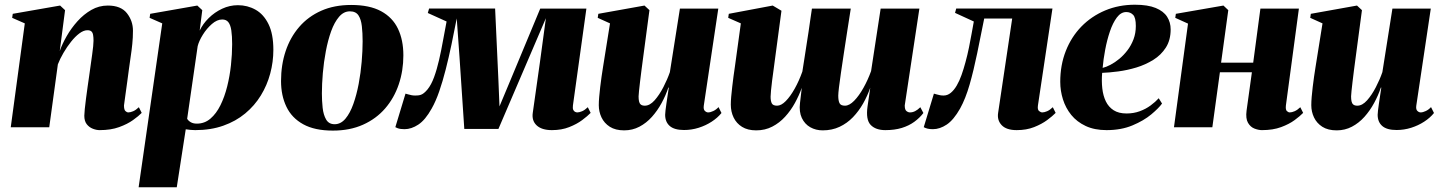

<svg xmlns="http://www.w3.org/2000/svg" viewBox="-20 -539 6102 813"><path d="M233 -323Q243.5 -353 262.5 -386.2Q281.5 -419.5 308 -449Q334.5 -478.5 366.8 -497Q399 -515.5 436.5 -515.5Q492 -515.5 517.5 -483Q543 -450.5 543 -409Q543 -379.5 540.2 -352.8Q537.5 -326 533.5 -300Q529.5 -274 526 -247Q523 -222.5 518.8 -193Q514.5 -163.5 511 -136.5Q507.5 -109.5 505 -92.5Q505 -74.5 511 -68.8Q517 -63 523.5 -63Q532 -63 543.8 -68Q555.5 -73 568 -85L580 -61Q567 -47.5 543.2 -30.5Q519.5 -13.5 484.5 -0.8Q449.5 12 402 12Q388 12 372.8 6Q357.5 0 347.2 -13.2Q337 -26.5 337 -49Q337 -58 339 -77.5Q341 -97 344.2 -121.8Q347.5 -146.5 351 -171.8Q354.5 -197 357.5 -217Q361 -242 364.2 -265Q367.5 -288 370.2 -307.8Q373 -327.5 374.5 -342.8Q376 -358 376 -366.5Q376 -381 374.2 -391Q372.5 -401 367 -406Q361.5 -411 350 -411Q334 -411 316 -397.5Q298 -384 280.8 -362.2Q263.5 -340.5 248.8 -315.2Q234 -290 225 -266.5L188.5 0H25.5L85 -440L31.5 -463.5L34 -480.5L234.5 -515.5L255.5 -496Z M567 254 667 -440 613.5 -463.5 616 -480.5 815.5 -515.5 836.5 -496 825.5 -409.5Q839 -438 863.8 -462.5Q888.5 -487 920.5 -502Q952.5 -517 987.5 -517Q1028 -517 1062.2 -497.8Q1096.5 -478.5 1117 -436.8Q1137.5 -395 1137.5 -328Q1137.5 -277 1124.2 -227.5Q1111 -178 1084.5 -134.8Q1058 -91.5 1018.2 -58.5Q978.5 -25.5 925.5 -6.8Q872.5 12 806.5 12Q797.5 12 787 11Q776.5 10 766.5 8.5L728.5 254ZM772.5 -36Q777.5 -27.5 787.8 -21.5Q798 -15.5 813.5 -15.5Q846.5 -15.5 871.2 -36.8Q896 -58 913.5 -93.5Q931 -129 942 -173Q953 -217 958 -263.5Q963 -310 963 -352Q963 -387 959.5 -410.2Q956 -433.5 947 -445Q938 -456.5 921 -456.5Q899 -456.5 877 -437.2Q855 -418 838.8 -391.8Q822.5 -365.5 817 -343.5Z M1467 -518Q1545 -518 1593.8 -491.5Q1642.5 -465 1665.2 -417.2Q1688 -369.5 1688 -304.5Q1688 -239.5 1668.5 -181.8Q1649 -124 1611 -80Q1573 -36 1517.2 -11Q1461.5 14 1389.5 14Q1312.5 14 1264 -12.8Q1215.5 -39.5 1192.8 -87Q1170 -134.5 1170 -196Q1170 -264 1189.5 -322.5Q1209 -381 1247 -425Q1285 -469 1340.2 -493.5Q1395.5 -518 1467 -518ZM1461.5 -491Q1435.5 -491 1415.8 -468Q1396 -445 1382.2 -406.8Q1368.5 -368.5 1359.8 -322.5Q1351 -276.5 1347 -229.5Q1343 -182.5 1343 -143Q1343 -112.5 1346.2 -82.5Q1349.5 -52.5 1361 -32.8Q1372.5 -13 1397 -13Q1423 -13 1442.8 -36.5Q1462.5 -60 1476.2 -98.8Q1490 -137.5 1498.8 -184Q1507.5 -230.5 1511.5 -277.5Q1515.5 -324.5 1515.5 -364Q1515.5 -399.5 1512.2 -428.2Q1509 -457 1497.8 -474Q1486.5 -491 1461.5 -491Z M2317 12Q2274 12 2252.5 -8Q2231 -28 2236 -61.5L2266 -273.5L2291.5 -462L2218.5 -291.5L2090.5 7H1946L1925.5 -300.5L1914 -461Q1903 -404 1891.5 -349.2Q1880 -294.5 1867.2 -244.5Q1854.5 -194.5 1840 -152.5Q1825.5 -110.5 1808 -79.5Q1781 -31 1751.5 -11.5Q1722 8 1693 8Q1684 8 1676.8 7Q1669.5 6 1664 4Q1658.5 2 1654 -0.5L1697 -142.5Q1703.5 -141 1709.8 -139Q1716 -137 1723 -135.8Q1730 -134.5 1738 -134.5Q1744 -134.5 1749.8 -135Q1755.5 -135.5 1761.8 -137.5Q1768 -139.5 1775 -145Q1782 -150.5 1790 -160Q1806 -179.5 1818 -212.2Q1830 -245 1839.2 -285.2Q1848.5 -325.5 1856 -367.8Q1863.5 -410 1871 -448L1791.5 -484L1797 -503H2076.5L2090.5 -198.5L2095 -88.5L2141 -198.5L2267.5 -502.5H2463L2406 -92.5Q2404.5 -80.5 2407.2 -74.2Q2410 -68 2415 -65.5Q2420 -63 2424.5 -63Q2433 -63 2444.8 -68Q2456.5 -73 2469 -85L2481 -61Q2468 -47.5 2445.2 -30.5Q2422.5 -13.5 2390.2 -0.8Q2358 12 2317 12Z M2623 13Q2586 13 2562.2 -2.2Q2538.5 -17.5 2527 -41.8Q2515.5 -66 2515.5 -93.5Q2515.5 -109 2517.2 -128.8Q2519 -148.5 2521.5 -170.5Q2524 -192.5 2527.2 -214.2Q2530.5 -236 2533.5 -255.5L2563 -440L2511 -463.5L2513.5 -480.5L2709 -515.5L2730 -496L2702 -285.5Q2699 -264.5 2696 -240Q2693 -215.5 2690.2 -193Q2687.5 -170.5 2685.8 -153.8Q2684 -137 2684 -131Q2684 -119 2685.8 -110.2Q2687.5 -101.5 2693.2 -96.5Q2699 -91.5 2710.5 -91.5Q2731.5 -91.5 2751.8 -114.2Q2772 -137 2789 -170Q2806 -203 2816.5 -233.5L2859 -502.5H3021.5L2960 -91Q2958 -75.5 2964.8 -69.2Q2971.5 -63 2978.5 -63Q2988 -63 3000.2 -68.8Q3012.5 -74.5 3022.5 -85.5L3035 -60.5Q3018.5 -40 2993.5 -23.8Q2968.5 -7.5 2938.5 2Q2908.5 11.5 2876.5 11.5Q2835.5 11.5 2816 -5.5Q2796.5 -22.5 2796.5 -53Q2796.5 -59 2798 -71.5Q2799.5 -84 2801.8 -100Q2804 -116 2806.8 -133.8Q2809.5 -151.5 2812 -168H2810Q2799 -135 2781.5 -102.8Q2764 -70.5 2740.5 -44.2Q2717 -18 2687.5 -2.5Q2658 13 2623 13Z M3261.5 -288Q3259 -268.5 3255.8 -245Q3252.5 -221.5 3249.5 -198.2Q3246.5 -175 3244.8 -156.5Q3243 -138 3243 -129.5Q3243 -111.5 3248 -101.5Q3253 -91.5 3270.5 -91.5Q3288 -91.5 3307.2 -111Q3326.5 -130.5 3345 -163.5Q3363.5 -196.5 3377.5 -236Q3381.5 -261 3387 -296.5Q3392.5 -332 3396.5 -358Q3399.5 -376 3403.8 -405Q3408 -434 3412 -461.8Q3416 -489.5 3418 -502.5H3582.5Q3575 -455 3567.5 -406.8Q3560 -358.5 3553.2 -313.5Q3546.5 -268.5 3541 -231.5Q3535.5 -194.5 3532.5 -169Q3529.5 -143.5 3529.5 -134Q3529.5 -113 3534.8 -102.2Q3540 -91.5 3558 -91.5Q3576.5 -91.5 3597 -112.5Q3617.5 -133.5 3636.2 -167Q3655 -200.5 3668.5 -238L3709 -502.5H3873L3811 -92.5Q3811 -74.5 3818.2 -68.8Q3825.5 -63 3833 -63Q3844.5 -63 3855.2 -68.5Q3866 -74 3877 -85L3890 -60.5Q3874 -39.5 3851.2 -23Q3828.5 -6.5 3798.2 2.8Q3768 12 3729 12Q3688 12 3666.8 -10Q3645.5 -32 3653.5 -88.5L3665 -167.5Q3653 -133 3634.8 -100.8Q3616.5 -68.5 3591.8 -42.8Q3567 -17 3535 -2Q3503 13 3463.5 13Q3434.5 13 3411 -0.2Q3387.5 -13.5 3375.2 -39.5Q3363 -65.5 3367.5 -103L3375 -167Q3363.5 -135 3346 -103Q3328.5 -71 3304.5 -44.8Q3280.5 -18.5 3250 -2.8Q3219.5 13 3182 13Q3146 13 3122.2 -1.8Q3098.5 -16.5 3086.5 -41.2Q3074.5 -66 3074.5 -96Q3074.5 -110.5 3076.2 -130Q3078 -149.5 3080.5 -171.5Q3083 -193.5 3086 -215.8Q3089 -238 3092 -258L3117 -440L3063.5 -463.5L3066 -480.5L3252 -515.5L3289 -493.5Z M4375 -92.5Q4372.5 -74.5 4379.8 -68.8Q4387 -63 4393.5 -63Q4402 -63 4413.8 -68Q4425.5 -73 4438 -85L4450 -61Q4437 -47.5 4414 -30.5Q4391 -13.5 4358.8 -0.8Q4326.5 12 4285 12Q4241.5 12 4221.5 -9Q4201.5 -30 4206.5 -61.5L4266 -460.5H4147.5Q4132.5 -385.5 4117.8 -313.5Q4103 -241.5 4085.8 -181.2Q4068.5 -121 4045.5 -79.5Q4018 -31 3988.8 -11.5Q3959.5 8 3930.5 8Q3917 8 3907.8 5.8Q3898.5 3.5 3891.5 -0.5L3934.5 -142.5Q3941 -141 3947.2 -139Q3953.5 -137 3960.5 -135.8Q3967.5 -134.5 3975.5 -134.5Q3992 -134.5 4005.8 -145.8Q4019.5 -157 4031 -176.5Q4042.5 -196 4051.5 -221.5Q4060.5 -247 4068 -275Q4076.5 -306 4083 -337.8Q4089.5 -369.5 4094.5 -398.2Q4099.5 -427 4103.5 -448L4024 -484.5L4029 -503H4436.5Z M4900.5 -100.5Q4886.5 -81 4854.8 -54.5Q4823 -28 4775.2 -8Q4727.5 12 4665.5 12Q4614.5 12 4577.2 -5.5Q4540 -23 4516.2 -52.2Q4492.5 -81.5 4481 -118Q4469.5 -154.5 4469.5 -192.5Q4469.5 -263.5 4493 -323.2Q4516.5 -383 4559.2 -426.8Q4602 -470.5 4659.8 -494.8Q4717.5 -519 4785.5 -519Q4840.5 -519 4873.8 -505.2Q4907 -491.5 4922 -468Q4937 -444.5 4937 -414.5Q4937 -369.5 4916.8 -337.8Q4896.5 -306 4863.5 -285.5Q4830.5 -265 4791.8 -253.2Q4753 -241.5 4714.8 -236.5Q4676.5 -231.5 4647 -230.5Q4644 -196 4647.5 -164.8Q4651 -133.5 4662.5 -109.8Q4674 -86 4695.5 -72.2Q4717 -58.5 4750 -58.5Q4780.5 -58.5 4806.2 -68Q4832 -77.5 4852.2 -92.5Q4872.5 -107.5 4886.5 -123ZM4749 -488Q4726.5 -488 4709.2 -465Q4692 -442 4679.8 -405.8Q4667.5 -369.5 4659.8 -328.5Q4652 -287.5 4649 -251.5Q4664 -255 4682.5 -264.8Q4701 -274.5 4719.8 -290Q4738.5 -305.5 4754.2 -326.2Q4770 -347 4779.8 -372.8Q4789.5 -398.5 4789.5 -429Q4789.5 -464.5 4778 -476.2Q4766.5 -488 4749 -488Z M5425 -92.5Q5423 -74.5 5429 -68.8Q5435 -63 5441.5 -63Q5450 -63 5461.8 -68Q5473.5 -73 5486 -85L5498 -61Q5485 -47.5 5462 -30.5Q5439 -13.5 5404.8 -0.8Q5370.5 12 5323.5 12Q5309 12 5292 5.5Q5275 -1 5264.5 -19Q5254 -37 5258.5 -71L5281 -233H5145.5L5113.5 0H4951L5010.5 -439L4956.5 -463.5L4959 -480.5L5160.5 -515.5L5181 -496L5150.5 -273.5H5286.5L5317 -502.5H5480Z M5640 13Q5603 13 5579.2 -2.2Q5555.5 -17.5 5544 -41.8Q5532.5 -66 5532.5 -93.5Q5532.5 -109 5534.2 -128.8Q5536 -148.5 5538.5 -170.5Q5541 -192.5 5544.2 -214.2Q5547.5 -236 5550.5 -255.5L5580 -440L5528 -463.5L5530.5 -480.5L5726 -515.5L5747 -496L5719 -285.5Q5716 -264.5 5713 -240Q5710 -215.5 5707.2 -193Q5704.5 -170.5 5702.8 -153.8Q5701 -137 5701 -131Q5701 -119 5702.8 -110.2Q5704.5 -101.5 5710.2 -96.5Q5716 -91.5 5727.5 -91.5Q5748.5 -91.5 5768.8 -114.2Q5789 -137 5806 -170Q5823 -203 5833.5 -233.5L5876 -502.5H6038.5L5977 -91Q5975 -75.5 5981.8 -69.2Q5988.5 -63 5995.5 -63Q6005 -63 6017.2 -68.8Q6029.5 -74.5 6039.5 -85.5L6052 -60.5Q6035.5 -40 6010.5 -23.8Q5985.5 -7.5 5955.5 2Q5925.5 11.5 5893.5 11.5Q5852.5 11.5 5833 -5.5Q5813.5 -22.5 5813.5 -53Q5813.5 -59 5815 -71.5Q5816.5 -84 5818.8 -100Q5821 -116 5823.8 -133.8Q5826.5 -151.5 5829 -168H5827Q5816 -135 5798.5 -102.8Q5781 -70.5 5757.5 -44.2Q5734 -18 5704.5 -2.5Q5675 13 5640 13Z"/></svg>

Font: Merriweather 144pt Black
Style: Italic
Weight: 900
Italic angle: -7.8°
Version: Version 2.101